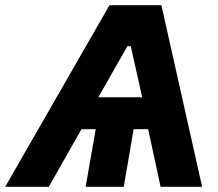

<svg xmlns="http://www.w3.org/2000/svg" viewBox="-70 -720 840 740"><path d="M-50 0H118L244 -222H299L260 0H407L445 -222H501L549 0H709L552 -700H352ZM309 -345 421 -542H434L478 -345Z"/></svg>

Font: Fixel Display 20240404
Style: Bold Italic
Weight: 700
Italic angle: -10°
Designer: AlfaBravo + MacPaw
Foundry: Kyrylo Tkachov, Marchela Mozhyna, Serhii Makarenko, Maria Weinstein, Zakhar Kryvoshyya
Version: Version 1.211;Glyphs 3.2 (3225)